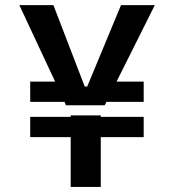

<svg xmlns="http://www.w3.org/2000/svg" viewBox="-20 -740 688 760"><path d="M592.8 -719.7 441.4 -417H548.8V-336.9H401.4L394.5 -323.2H241.2L235.4 -336.9H99.6V-417H198.2L56.6 -719.7H191.4L315.4 -397.5H325.2L459 -719.7ZM378.9 -283.2V-277.3H548.8V-197.3H378.9V0H259.8V-197.3H99.6V-277.3H259.8V-283.2Z"/></svg>

Font: Allerta Stencil
Style: Regular
Weight: 400
Designer: Matt McInerney
Foundry: Matt McInerney
Version: Version 1.02